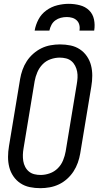

<svg xmlns="http://www.w3.org/2000/svg" viewBox="-20 -975 515 1003"><path d="M191 8Q162 8 135.5 2.5Q109 -3 87 -17.5Q65 -32 50 -54Q35 -76 28.5 -101.5Q22 -127 22 -155Q22 -183 27 -212L85 -562Q89 -586 97.5 -610Q106 -634 120 -655.5Q134 -677 154 -694.5Q174 -712 196.5 -723Q219 -734 244 -738.5Q269 -743 293 -743Q322 -743 348.5 -737.5Q375 -732 397 -717.5Q419 -703 434 -681Q449 -659 455.5 -633.5Q462 -608 462 -580Q462 -552 457 -523L399 -173Q395 -149 386.5 -125Q378 -101 364 -79.5Q350 -58 330.5 -40.5Q311 -23 288 -12Q265 -1 240 3.5Q215 8 191 8ZM192 -61Q216 -61 240 -69.5Q264 -78 282 -96Q300 -114 309.5 -137.5Q319 -161 323 -184L381 -535Q384 -552 385 -568.5Q386 -585 383 -601Q380 -617 372.5 -631.5Q365 -646 353 -656Q341 -666 325 -670Q309 -674 292 -674Q268 -674 244 -665.5Q220 -657 202.5 -639Q185 -621 175 -597.5Q165 -574 161 -551L103 -200Q100 -183 99.5 -166.5Q99 -150 101.5 -134Q104 -118 111.5 -103.5Q119 -89 131 -79Q143 -69 159 -65Q175 -61 192 -61ZM161 -815Q166 -845 181 -873.5Q196 -902 222.5 -921Q249 -940 279.5 -947.5Q310 -955 339 -955Q369 -955 397.5 -947.5Q426 -940 445.5 -921Q465 -902 471 -873.5Q477 -845 472 -815H395Q398 -830 394.5 -844.5Q391 -859 381 -868.5Q371 -878 357.5 -882Q344 -886 329 -886Q313 -886 297.5 -882Q282 -878 269 -868.5Q256 -859 248.5 -844.5Q241 -830 238 -815Z"/></svg>

Font: Iosevka QP
Style: Italic
Weight: 400
Italic angle: -9°
Designer: Belleve Invis
Foundry: Belleve Invis
Version: Version 20.0.0; ttfautohint (v1.8.4)